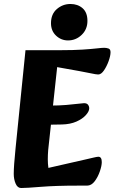

<svg xmlns="http://www.w3.org/2000/svg" viewBox="-20 -932 575 964"><path d="M86 12Q68 12 58.5 -10Q49 -32 49 -59Q49 -98 58 -186L108 -680H282Q350 -680 395 -683Q440 -686 466 -689Q492 -692 503 -692Q514 -692 524.5 -688.5Q535 -685 535 -670Q535 -652 525.5 -625.5Q516 -599 502 -578.5Q488 -558 473 -558Q463 -558 435.5 -564Q408 -570 379 -575L267 -595L222 -179Q220 -155 220 -132.5Q220 -110 223 -89L412 -132Q430 -136 448.5 -140.5Q467 -145 474 -145Q491 -145 491 -118Q491 -100 481.5 -72Q472 -44 455.5 -22Q439 0 417 0H372Q260 0 186 6Q112 12 86 12ZM173 -305 186 -402H234Q277 -402 312.5 -405Q348 -408 372 -411Q396 -414 402 -414Q416 -414 422 -406Q428 -398 428 -388Q428 -373 411 -354Q394 -335 363.5 -321.5Q333 -308 291 -307ZM321.5 -729Q287 -729 261.5 -753Q236 -777 236 -815.4Q236 -861.2 265.5 -886.6Q295 -912 333.8 -912Q370.2 -912 394.6 -890.8Q419 -869.5 419 -827Q419 -784.8 390 -756.9Q361 -729 321.5 -729Z"/></svg>

Font: Alkatra
Style: Regular
Weight: 400
Designer: Suman Bhandary
Version: Version 1.100;gftools[0.9.22]